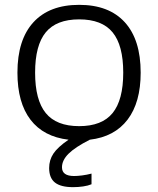

<svg xmlns="http://www.w3.org/2000/svg" viewBox="-20 -570 654 793"><path d="M282 203Q231 203 207 184Q183 165 183 124Q183 91 200.5 64.5Q218 38 263 7Q160 -5 106 -75.5Q52 -146 52 -270Q52 -406 118 -478Q184 -550 307 -550Q430 -550 495.5 -478Q561 -406 561 -270Q561 -147 507 -76Q453 -5 351 7Q290 38 263 65Q236 92 236 121Q236 157 286 157Q300 157 319.5 154.5Q339 152 358 147V191Q344 197 323.5 200Q303 203 282 203ZM307 -49Q401 -49 445 -103Q489 -157 489 -270Q489 -383 445 -436.5Q401 -490 307 -490Q213 -490 169 -436.5Q125 -383 125 -270Q125 -157 169 -103Q213 -49 307 -49Z"/></svg>

Font: Encode Sans Wide
Style: Light
Weight: 300
Designer: Pablo Impallari, Andres Torresi
Foundry: Pablo Impallari, Andres Torresi
Version: Version 1.000; ttfautohint (v1.00) -l 8 -r 50 -G 200 -x 14 -